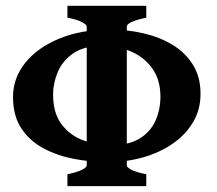

<svg xmlns="http://www.w3.org/2000/svg" viewBox="-20 -635 739 655"><path d="M664.1 -314.9Q664.1 -260.7 638.4 -217.8Q612.8 -174.8 568.4 -144.3Q523.9 -113.8 467 -97.9Q410.2 -82 347.7 -82Q290.5 -82 233.4 -92.8Q176.3 -103.5 128.9 -128.7Q81.5 -153.8 53 -196.8Q24.4 -239.7 24.4 -304.2Q24.4 -368.7 66.2 -420.7Q107.9 -472.7 182.4 -503.4Q256.8 -534.2 354.5 -534.2Q413.6 -534.2 469 -521.5Q524.4 -508.8 568.4 -482.2Q612.3 -455.6 638.2 -414.1Q664.1 -372.6 664.1 -314.9ZM210 0V-40.5Q243.2 -47.4 259.5 -55.7Q275.9 -64 275.9 -70.3V-544.4Q275.9 -550.3 260.5 -559.1Q245.1 -567.9 210 -574.7V-615.2H479V-574.7Q412.6 -560.5 412.6 -544.4V-70.3Q412.6 -64.5 428.2 -55.9Q443.8 -47.4 479 -40.5V0ZM527.3 -305.7Q527.3 -362.3 500 -400.9Q472.7 -439.5 427.7 -459Q382.8 -478.5 329.6 -478.5Q266.6 -478.5 229.7 -452.9Q192.9 -427.2 177 -389.2Q161.1 -351.1 161.1 -313Q161.1 -249.5 189.7 -211.4Q218.3 -173.3 263.4 -156.5Q308.6 -139.6 358.4 -139.6Q419.9 -139.6 457 -162.8Q494.1 -186 510.7 -223.9Q527.3 -261.7 527.3 -305.7Z"/></svg>

Font: Gentium Book Plus
Style: Bold
Weight: 700
Designer: Victor Gaultney, Annie Olsen, Iska Routamaa, Becca Hirsbrunner
Foundry: SIL International
Version: Version 6.101